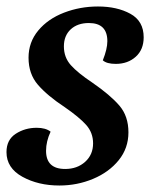

<svg xmlns="http://www.w3.org/2000/svg" viewBox="-27 -550 463 592"><path d="M172 -220Q119 -255 90 -288.5Q61 -322 61 -372Q61 -420 91 -456Q121 -492 170.5 -511Q220 -530 275 -530Q334 -530 375 -507.5Q416 -485 416 -435Q416 -397 391.5 -375Q367 -353 330 -353Q302 -353 290 -364Q304 -399 304 -423Q304 -479 247 -479Q212 -479 191 -459.5Q170 -440 170 -407Q170 -373 191.5 -349Q213 -325 258 -295Q313 -257 341 -224.5Q369 -192 369 -142Q369 -93 339 -56Q309 -19 260 1.5Q211 22 156 22Q91 22 42 -5Q-7 -32 -7 -81Q-7 -119 21.5 -137.5Q50 -156 86 -156Q114 -156 129 -144Q115 -114 115 -85Q115 -29 174 -29Q211 -29 235.5 -51Q260 -73 260 -108Q260 -141 238.5 -165Q217 -189 172 -220Z"/></svg>

Font: Sansita
Style: Italic
Weight: 400
Italic angle: -11°
Designer: Pablo Cosgaya
Foundry: Omnibus-Type
Version: Version 1.006